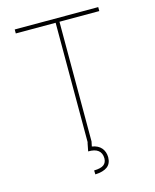

<svg xmlns="http://www.w3.org/2000/svg" viewBox="-132 -816 878 1091"><g transform="rotate(-15 306.5 -271.0)"><path d="M61.5 -704.1V-727.5H552.7V-704.1H318.4V0H295.9V-704.1ZM294.9 0H318.4L312.5 28.3Q349.1 34.2 367.7 56.2Q386.2 78.1 386.7 111.3Q386.2 148.4 362.1 166.5Q337.9 184.6 291 186.5L290 163.1Q330.1 162.1 346.9 149.4Q363.8 136.7 364.3 111.3Q363.8 80.1 344 64.5Q324.2 48.8 285.2 49.8Z"/></g></svg>

Font: Inter Tight Thin
Style: Regular
Weight: 250
Designer: Rasmus Andersson
Foundry: rsms
Version: Version 3.004